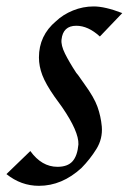

<svg xmlns="http://www.w3.org/2000/svg" viewBox="-28 -588 412 606"><path d="M67.7 -111.3Q103.6 -61.5 153.3 -61.5Q185.6 -61.5 201 -79Q216.4 -96.4 219.5 -132.3Q221 -172.8 167.7 -250.3L143.6 -283.6Q116.4 -322.6 105.6 -350.8Q94.9 -379 94.9 -406.7Q94.9 -475.9 148.7 -521Q170.8 -542.1 202.3 -554.9Q233.8 -567.7 267.7 -567.7Q303.6 -567.7 357.9 -546.7L287.2 -472.8Q250.3 -506.7 212.8 -506.7Q170.8 -506.7 166.2 -463.1Q164.1 -445.1 177.2 -418.7Q190.3 -392.3 212.8 -357.9Q219.5 -350.3 225.9 -340.5Q232.3 -330.8 238.5 -322.6Q269.2 -280.5 279.7 -250.8Q290.3 -221 293.3 -188.7Q296.4 -150.3 276.4 -117.9Q256.4 -85.6 229.2 -57.9Q167.7 -1.5 94.9 -1.5Q38.5 -1.5 -7.7 -38.5Z"/></svg>

Font: MM Jasmine
Style: Regular
Weight: 400
Designer: Khon Soe Zaw Thu
Version: Version 1.00 July 11, 2016, initial release